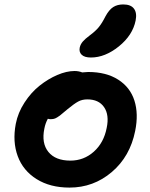

<svg xmlns="http://www.w3.org/2000/svg" viewBox="-20 -830 675 862"><path d="M388.2 -571.8Q359.9 -571.8 346.9 -584Q334 -596.2 337.9 -616.2Q341.3 -631.3 351.6 -643.3Q361.8 -655.3 382.8 -670.9Q409.2 -690.4 423.8 -708.5Q438.5 -726.6 453.1 -755.9Q469.7 -786.6 488.3 -798.3Q506.8 -810.1 533.2 -810.1Q567.4 -810.1 581.5 -791Q595.7 -772 588.9 -737.8Q575.7 -671.9 513.7 -621.8Q451.7 -571.8 388.2 -571.8ZM292 12.2Q205.1 12.2 144.3 -25.9Q83.5 -64 59.6 -128.9Q35.6 -193.8 50.8 -273.9Q60.5 -324.2 90.1 -369.6Q119.6 -415 157.7 -445.3Q195.8 -475.6 237.3 -493.4Q278.8 -511.2 314.9 -511.2Q333 -511.2 349.1 -504.9Q366.7 -506.8 376 -506.8Q457 -506.8 510.7 -472.4Q564.5 -438 583.5 -378.4Q602.5 -318.8 586.9 -242.2Q564 -127.4 481.9 -57.6Q399.9 12.2 292 12.2ZM179.2 -252.9Q165.5 -187 197.3 -147.9Q229 -108.9 295.9 -108.9Q356.4 -108.9 401.4 -149.2Q446.3 -189.5 459 -255.9Q471.2 -314 447.3 -348.9Q423.3 -383.8 372.1 -383.8Q348.6 -383.8 330.8 -374Q313 -364.3 283.2 -339.8Q276.9 -335 265.1 -324.7Q253.4 -314.5 249 -311.3Q244.6 -308.1 236.6 -303Q228.5 -297.9 221.7 -296.4Q214.8 -294.9 206.1 -294.9Q200.7 -294.9 194.8 -296.9Q183.6 -276.4 179.2 -252.9Z"/></svg>

Font: Shantell Sans Normal
Style: Italic
Weight: 600
Italic angle: -11.31°
Designer: Stephen Nixon, Anya Danilova, Shantell Martin
Foundry: Arrow Type
Version: Version 1.006;[559af2be0]